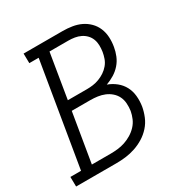

<svg xmlns="http://www.w3.org/2000/svg" viewBox="-183 -866 953 998"><g transform="rotate(-30 293.5 -367.5)"><path d="M-12 0 -13 -58H51L154 -677H98L97 -735H331Q360 -735 388 -730.5Q416 -726 440 -714.5Q464 -703 483 -684Q502 -665 512.5 -640Q523 -615 524.5 -586.5Q526 -558 521 -530Q517 -505 507 -480.5Q497 -456 479.5 -436Q462 -416 439 -402Q416 -388 391 -379Q419 -369 442 -350.5Q465 -332 478.5 -306.5Q492 -281 495 -250.5Q498 -220 493 -188Q488 -160 476.5 -132Q465 -104 444.5 -81Q424 -58 398 -42Q372 -26 343.5 -16.5Q315 -7 286.5 -3.5Q258 0 230 0ZM175 -410H290Q308 -410 326.5 -412.5Q345 -415 363.5 -422Q382 -429 398.5 -440Q415 -451 428 -466.5Q441 -482 447.5 -500.5Q454 -519 457 -537Q460 -557 459.5 -576Q459 -595 452.5 -612Q446 -629 433.5 -642Q421 -655 404.5 -663Q388 -671 369.5 -674Q351 -677 332 -677H219ZM116 -58H229Q250 -58 272 -60.5Q294 -63 315 -70Q336 -77 356 -89Q376 -101 392 -118Q408 -135 417 -156Q426 -177 430 -199Q433 -221 431.5 -243Q430 -265 421 -283.5Q412 -302 396 -316Q380 -330 360.5 -338Q341 -346 319.5 -349Q298 -352 276 -352H165Z"/></g></svg>

Font: Iosevka Etoile Light
Style: Italic
Weight: 300
Italic angle: -9°
Designer: Belleve Invis
Foundry: Belleve Invis
Version: Version 22.1.2; ttfautohint (v1.8.4)